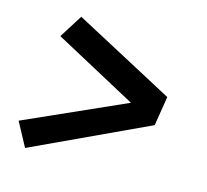

<svg xmlns="http://www.w3.org/2000/svg" viewBox="-82 -693 763 708"><g transform="rotate(15 300.0 -339.5)"><path d="M70 -79 21 -170 404 -341 89 -511 145 -600 528 -396 510 -284Z"/></g></svg>

Font: Iosevka Curly Extended
Style: Bold Italic
Weight: 700
Width: 7
Italic angle: -9°
Monospace: yes
Designer: Belleve Invis
Foundry: Belleve Invis
Version: Version 11.1.0; ttfautohint (v1.8.3)